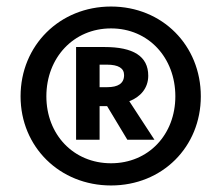

<svg xmlns="http://www.w3.org/2000/svg" viewBox="-20 -778 679 588"><path d="M320 -210C477 -210 595 -328 595 -483C595 -639 477 -758 320 -758C163 -758 43 -639 43 -483C43 -328 163 -210 320 -210ZM320 -278C205 -278 122 -366 122 -483C122 -601 205 -691 320 -691C435 -691 517 -601 517 -483C517 -366 435 -278 320 -278ZM434 -546C434 -606 388 -634 300 -634H213V-350H285V-453H308L370 -350H453L376 -468C410 -481 434 -508 434 -546ZM360 -548C360 -522 341 -511 308 -511H285V-580H307C343 -580 360 -569 360 -548Z"/></svg>

Font: Fira Sans OT
Style: Bold Italic
Weight: 700
Italic angle: -8°
Designer: Carrois Corporate & Edenspiekermann
Foundry: Carrois Corporate GbR & Edenspiekermann AG
Version: Version 2.001